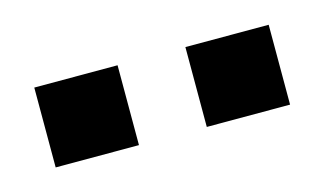

<svg xmlns="http://www.w3.org/2000/svg" viewBox="-31 -768 363 216"><g transform="rotate(-15 150.0 -659.5)"><path d="M191 -706H288V-613H191ZM15 -706H112V-613H15Z"/></g></svg>

Font: Muli Medium
Style: Regular
Weight: 500
Designer: Vernon Adams
Foundry: Vernon Adams
Version: Version 2.100; ttfautohint (v1.8.1.43-b0c9)